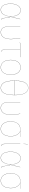

<svg xmlns="http://www.w3.org/2000/svg" viewBox="2180 -2954 782 5183"><g transform="rotate(90 2571.5 -362.0)"><path d="M432 -262 493 -517H497L435 -258L474 -61Q480 -31 488.5 -19.5Q497 -8 513 -2L512 2Q494 -5 485 -16Q476 -27 470 -60L432 -253Q413 -156 388.5 -99Q364 -42 329.5 -16.5Q295 9 244 9Q166 9 122.5 -59.5Q79 -128 79 -259Q79 -339 100.5 -399.5Q122 -460 162 -493.5Q202 -527 256 -527Q306 -527 340 -502Q374 -477 396.5 -419.5Q419 -362 432 -262ZM83 -259Q83 -129 125 -62Q167 5 244 5Q294 5 328 -20.5Q362 -46 386.5 -103Q411 -160 430 -258Q416 -358 394 -415.5Q372 -473 338.5 -498Q305 -523 256 -523Q204 -523 164.5 -490.5Q125 -458 104 -398Q83 -338 83 -259Z M1036 -268Q1036 -127 985 -59Q934 9 849 9Q784 9 742.5 -33.5Q701 -76 701 -153V-517H705V-153Q705 -77 745 -36Q785 5 849 5Q932 5 982 -61.5Q1032 -128 1032 -268Q1032 -374 1005 -517H1009Q1036 -374 1036 -268Z M1322 -513V-98Q1322 -55 1333.5 -33.5Q1345 -12 1377 0L1375 4Q1341 -11 1329.5 -32Q1318 -53 1318 -98V-513H1187Q1163 -513 1150.5 -511.5Q1138 -510 1126 -505L1124 -509Q1136 -514 1149 -515.5Q1162 -517 1186 -517H1522V-513Z M1998 -262Q1998 -134 1944 -62.5Q1890 9 1797 9Q1704 9 1650.5 -62Q1597 -133 1597 -258Q1597 -386 1652 -456.5Q1707 -527 1799 -527Q1892 -527 1945 -457Q1998 -387 1998 -262ZM1601 -258Q1601 -134 1653 -64.5Q1705 5 1797 5Q1889 5 1941.5 -65Q1994 -135 1994 -262Q1994 -385 1942 -454Q1890 -523 1799 -523Q1708 -523 1654.5 -453.5Q1601 -384 1601 -258Z M2547 -370Q2547 -171 2497 -81Q2447 9 2351 9Q2255 9 2205.5 -81.5Q2156 -172 2156 -370Q2156 -555 2207.5 -644Q2259 -733 2353 -733Q2445 -733 2496 -643.5Q2547 -554 2547 -370ZM2160 -372H2543Q2543 -554 2493 -642Q2443 -730 2353 -730Q2261 -730 2211 -642.5Q2161 -555 2160 -372ZM2543 -368H2160Q2161 -172 2209 -83.5Q2257 5 2351 5Q2445 5 2494 -83.5Q2543 -172 2543 -368Z M3080 -268Q3080 -127 3029 -59Q2978 9 2893 9Q2828 9 2786.5 -33.5Q2745 -76 2745 -153V-517H2749V-153Q2749 -77 2789 -36Q2829 5 2893 5Q2976 5 3026 -61.5Q3076 -128 3076 -268Q3076 -374 3049 -517H3053Q3080 -374 3080 -268Z M3675 -514 3514 -521Q3581 -493 3620 -426.5Q3659 -360 3659 -262Q3659 -134 3605 -62.5Q3551 9 3458 9Q3365 9 3311.5 -62Q3258 -133 3258 -258Q3258 -384 3316 -454Q3374 -524 3500 -524Q3542 -524 3675 -517ZM3507 -521H3501Q3262 -521 3262 -258Q3262 -135 3314 -65Q3366 5 3458 5Q3550 5 3602.5 -65.5Q3655 -136 3655 -262Q3655 -361 3615.5 -427Q3576 -493 3507 -521Z M3867 -98Q3867 -55 3878.5 -34Q3890 -13 3922 0L3920 4Q3886 -11 3874.5 -32Q3863 -53 3863 -98V-517H3867ZM3872 -719 3866 -606H3863L3868 -719Z M4428 -262 4489 -517H4493L4431 -258L4470 -61Q4476 -31 4484.5 -19.5Q4493 -8 4509 -2L4508 2Q4490 -5 4481 -16Q4472 -27 4466 -60L4428 -253Q4409 -156 4384.5 -99Q4360 -42 4325.5 -16.5Q4291 9 4240 9Q4162 9 4118.5 -59.5Q4075 -128 4075 -259Q4075 -339 4096.5 -399.5Q4118 -460 4158 -493.5Q4198 -527 4252 -527Q4302 -527 4336 -502Q4370 -477 4392.5 -419.5Q4415 -362 4428 -262ZM4079 -259Q4079 -129 4121 -62Q4163 5 4240 5Q4290 5 4324 -20.5Q4358 -46 4382.5 -103Q4407 -160 4426 -258Q4412 -358 4390 -415.5Q4368 -473 4334.5 -498Q4301 -523 4252 -523Q4200 -523 4160.5 -490.5Q4121 -458 4100 -398Q4079 -338 4079 -259Z M5074 -514 4913 -521Q4980 -493 5019 -426.5Q5058 -360 5058 -262Q5058 -134 5004 -62.5Q4950 9 4857 9Q4764 9 4710.5 -62Q4657 -133 4657 -258Q4657 -384 4715 -454Q4773 -524 4899 -524Q4941 -524 5074 -517ZM4906 -521H4900Q4661 -521 4661 -258Q4661 -135 4713 -65Q4765 5 4857 5Q4949 5 5001.5 -65.5Q5054 -136 5054 -262Q5054 -361 5014.5 -427Q4975 -493 4906 -521Z"/></g></svg>

Font: FiraGO Four
Style: Regular
Weight: 100
Designer: bBox Type
Foundry: bBox Type GmbH
Version: Version 1.001